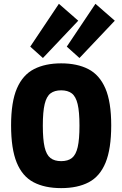

<svg xmlns="http://www.w3.org/2000/svg" viewBox="-20 -968 636 998"><path d="M297.9 9.8Q212.4 9.8 154.3 -20.8Q96.2 -51.3 66.9 -122.8Q37.6 -194.3 37.6 -316.4Q37.6 -438.5 68.1 -508.8Q98.6 -579.1 157 -608.9Q215.3 -638.7 297.9 -638.7Q380.9 -638.7 439 -608.9Q497.1 -579.1 527.6 -508.8Q558.1 -438.5 558.1 -316.4Q558.1 -194.3 528.8 -122.8Q499.5 -51.3 441.7 -20.8Q383.8 9.8 297.9 9.8ZM297.9 -130.4Q333 -130.4 353.8 -146.7Q374.5 -163.1 383.8 -203.1Q393.1 -243.2 393.1 -314.9Q393.1 -387.2 383.5 -427Q374 -466.8 353 -482.7Q332 -498.5 297.9 -498.5Q263.7 -498.5 242.7 -482.7Q221.7 -466.8 212.2 -427Q202.6 -387.2 202.6 -314.9Q202.6 -243.2 211.9 -203.1Q221.2 -163.1 242.2 -146.7Q263.2 -130.4 297.9 -130.4ZM393.1 -666.5 327.1 -725.6 476.1 -948.2 576.7 -860.4ZM203.1 -666.5 137.2 -725.6 286.1 -948.2 386.7 -860.4Z"/></svg>

Font: Anaheim ExtraBold
Style: Regular
Weight: 800
Version: Version 2.001